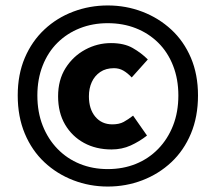

<svg xmlns="http://www.w3.org/2000/svg" viewBox="-20 -676 791 704"><path d="M375 8Q309 8 249 -15Q189 -38 143 -81Q97 -124 71 -186Q45 -248 45 -326Q45 -403 71 -464Q97 -525 143 -568Q189 -611 249 -633.5Q309 -656 375 -656Q442 -656 502 -633Q562 -610 608 -567.5Q654 -525 680 -464Q706 -403 706 -326Q706 -248 680 -186Q654 -124 608 -81Q562 -38 502 -15Q442 8 375 8ZM375 -56Q431 -56 478 -75Q525 -94 560 -130Q595 -166 614.5 -215.5Q634 -265 634 -326Q634 -386 614.5 -435.5Q595 -485 560 -519.5Q525 -554 478 -572.5Q431 -591 375 -591Q320 -591 273 -572.5Q226 -554 191 -519.5Q156 -485 136.5 -435.5Q117 -386 117 -326Q117 -265 136.5 -215.5Q156 -166 191 -130Q226 -94 273 -75Q320 -56 375 -56ZM389 -128Q332 -128 288 -152Q244 -176 218.5 -219.5Q193 -263 193 -323Q193 -383 220.5 -426.5Q248 -470 292.5 -494Q337 -518 387 -518Q435 -518 466.5 -500Q498 -482 522 -458L463 -392Q448 -408 432.5 -417Q417 -426 398 -426Q368 -426 347.5 -412Q327 -398 316.5 -375Q306 -352 306 -323Q306 -276 329.5 -248Q353 -220 392 -220Q417 -220 433.5 -229Q450 -238 468 -252L519 -179Q491 -157 459 -142.5Q427 -128 389 -128Z"/></svg>

Font: Source Sans 3 ExtraBold
Style: Regular
Weight: 800
Designer: Paul D. Hunt
Foundry: Adobe
Version: Version 3.052;hotconv 1.1.0;makeotfexe 2.6.0